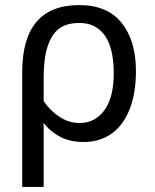

<svg xmlns="http://www.w3.org/2000/svg" viewBox="-20 -547 615 760"><path d="M67.9 192.9V-261.2Q67.9 -526.9 293.9 -526.9Q404.8 -526.9 461.4 -456.5Q518.1 -386.2 518.1 -266.1Q518.1 -177.2 492.7 -113.5Q467.3 -49.8 420.7 -17.3Q374 15.1 311 15.1Q255.9 15.1 215.8 -6.8Q175.8 -28.8 152.8 -61V192.9ZM152.8 -147Q178.2 -108.9 215.6 -84.5Q252.9 -60.1 294.9 -60.1Q356.4 -60.1 393.3 -110.8Q430.2 -161.6 430.2 -256.8Q430.2 -356.9 394.8 -406.5Q359.4 -456.1 294.9 -456.1Q243.7 -456.1 214.1 -433.8Q184.6 -411.6 168.7 -364Q152.8 -316.4 152.8 -238.8Z"/></svg>

Font: ClearSansRegular
Style: Regular
Weight: 400
Foundry: Intel Corporation
Version: Version 1.00